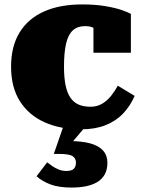

<svg xmlns="http://www.w3.org/2000/svg" viewBox="-20 -573 651 867"><path d="M389 -91Q418 -91 441 -104.5Q464 -118 481.5 -140Q499 -162 512 -186L588 -140Q568 -94 535.5 -60Q503 -26 456 -7.5Q409 11 346 11Q253 11 182 -20.5Q111 -52 70.5 -115Q30 -178 30 -272Q30 -364 68.5 -426.5Q107 -489 178.5 -521Q250 -553 351 -553Q410 -553 454.5 -545.5Q499 -538 528.5 -528Q558 -518 571 -510V-335H402V-495Q417 -496 424 -487Q431 -478 433 -466Q435 -454 432.5 -443.5Q430 -433 426 -431Q413 -442 399.5 -448.5Q386 -455 364 -455Q330 -455 309 -436Q288 -417 278.5 -376.5Q269 -336 269 -272Q269 -223 276 -188.5Q283 -154 297.5 -132.5Q312 -111 334.5 -101Q357 -91 389 -91ZM369 -5 297 80 292 64Q349 64 387.5 74.5Q426 85 445.5 107Q465 129 465 162Q465 193 453 214.5Q441 236 419.5 249Q398 262 368.5 268Q339 274 304 274Q246 274 208.5 260Q171 246 145 223L193 160Q203 168 216 177Q229 186 245 192.5Q261 199 279 199Q304 199 313.5 189Q323 179 323 161Q323 142 307.5 132Q292 122 246 122H223L267 -5Z"/></svg>

Font: Roboto Serif Black
Style: Regular
Weight: 900
Designer: Greg Gazdowicz
Foundry: Commercial Type
Version: Version 1.008